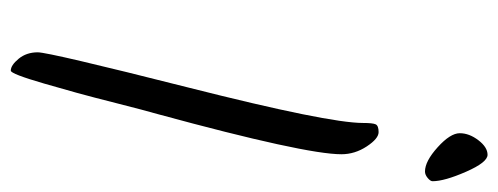

<svg xmlns="http://www.w3.org/2000/svg" viewBox="-304 -642 924 356"><g transform="rotate(90 158.0 -464.0)"><path d="M298 -790Q279 -790 253 -813.5Q227 -837 227 -854.5Q227 -872 240 -889Q253 -906 267 -906Q281 -906 298.5 -866Q316 -826 316 -804Q316 -800 310 -795Q304 -790 298 -790ZM208 -675Q208 -693 210.5 -698.5Q213 -704 225 -704Q237 -704 251.5 -682Q266 -660 266 -635Q266 -568 192 -296Q184 -268 172 -220.5Q160 -173 152 -144Q144 -115 135 -84Q117 -22 111 -22Q101 -22 89 -36.5Q77 -51 77 -72Q77 -93 142.5 -352Q208 -611 208 -675Z"/></g></svg>

Font: Kalam Light
Style: Regular
Weight: 300
Version: Version 2.001;PS 1.0;hotconv 1.0.79;makeotf.lib2.5.61930; tt